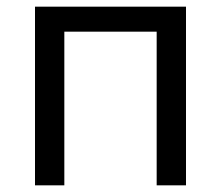

<svg xmlns="http://www.w3.org/2000/svg" viewBox="-20 -556 664 576"><path d="M538 -536V0H450V-461H173V0H85V-536Z"/></svg>

Font: Go Noto Kurrent-Regular
Style: Regular
Weight: 400
Designer: Monotype Design Team
Foundry: Monotype Imaging Inc.
Version: Version 2.012; ttfautohint (v1.8.4.7-5d5b)